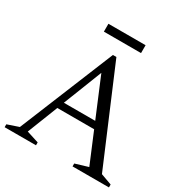

<svg xmlns="http://www.w3.org/2000/svg" viewBox="-193 -972 1075 1119"><g transform="rotate(30 344.0 -412.0)"><path d="M175.5 -250.5V-296H506V-250.5ZM621 -46.5 695 -19.5V0H450V-19.5L536.5 -45.5L305.5 -597.5H339L122.5 -45.5L204 -19.5V0H-7V-19.5L69.5 -45.5L329 -680H352.5ZM215.5 -771.5V-824.5H465.5V-771.5Z"/></g></svg>

Font: Newsreader Text
Style: Regular
Weight: 400
Designer: Hugues Gentile
Foundry: Production Type
Version: Version 1.001